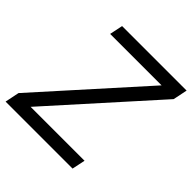

<svg xmlns="http://www.w3.org/2000/svg" viewBox="-200 -843 987 987"><g transform="rotate(45 294.0 -349.0)"><path d="M487 -72 472 0H-15L1 -78L493 -626H119L134 -698H603L587 -620L95 -72Z"/></g></svg>

Font: IBM Plex Sans
Style: Italic
Weight: 400
Italic angle: -11.31°
Designer: Mike Abbink, Paul van der Laan, Pieter van Rosmalen
Foundry: Bold Monday
Version: Version 3.201